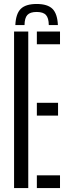

<svg xmlns="http://www.w3.org/2000/svg" viewBox="-20 -961 349 981"><path d="M51.9 0V-800H124.4V0ZM168.3 0V-65.2H286.6V0ZM168.3 -370.4V-435.6H276.6V-370.4ZM168.3 -734.8V-800H286.6V-734.8ZM167.3 -940.7Q223 -940.7 248.1 -915.8Q273.2 -890.9 275.8 -832.8H229.3Q228.9 -869.1 214.8 -884.5Q200.7 -899.9 167.3 -899.9Q133.9 -899.9 119.8 -884.5Q105.7 -869.1 105.3 -832.8H58.4Q60.9 -890.9 86.2 -915.8Q111.5 -940.7 167.3 -940.7Z"/></svg>

Font: Big Shoulders Stencil Thin
Style: Regular
Weight: 100
Designer: Patric King
Foundry: XO Type Co
Version: Version 2.001